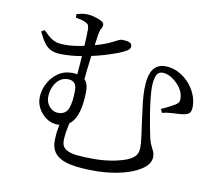

<svg xmlns="http://www.w3.org/2000/svg" viewBox="-86 -871 1173 1023"><g transform="rotate(10 500.0 -359.5)"><path d="M96.2 -644.7Q123.3 -617.2 142 -604.9Q160.7 -592.7 177.2 -589.6Q193.7 -586.5 215.5 -586.5Q242.2 -586.5 267.4 -589.8Q292.6 -593.1 315.5 -598.4Q338.4 -603.6 357.1 -608Q397 -618 423.4 -628.1Q449.8 -638.1 465.9 -646.7Q482.1 -655.3 492.8 -660.4Q503.5 -665.6 511.6 -665.6Q523.2 -665.6 535.7 -664Q548.2 -662.5 556.7 -657Q565.3 -651.6 565.3 -638.4Q565.3 -625 550.1 -615.5Q534.9 -606.1 506.6 -594.4Q494.6 -589.9 465.9 -580Q437.2 -570.1 396.3 -559.6Q355.5 -549.1 307.2 -541.4Q259 -533.7 207.7 -533.7Q173.3 -533.7 151 -543.8Q128.8 -553.8 112.4 -576.1Q96 -598.4 79.1 -634.5ZM248.4 -758.2Q264.3 -762.9 277.5 -765.1Q290.8 -767.2 304.9 -767.2Q320.3 -767.2 342.3 -761.5Q364.3 -755.7 381.3 -747.1Q398.3 -738.6 398.3 -727.9Q398.3 -712.9 392.4 -705.2Q386.4 -697.6 382.2 -676.1Q379.8 -661.2 375.5 -630.5Q371.2 -599.8 365.9 -560.8Q360.7 -521.8 356 -479.9Q351.3 -437.9 347.9 -399.6L306.9 -422Q309.4 -454.7 312.4 -493.4Q315.4 -532.1 317.9 -570.3Q320.3 -608.5 321.5 -639.3Q322.7 -670.1 322.7 -685.4Q322.7 -702.2 319 -710.2Q315.3 -718.2 302.2 -724.4Q292.4 -729.8 276.5 -733.5Q260.7 -737.1 248.6 -739.3ZM370.7 -360.3Q370.7 -324.7 365.4 -289.3Q360.2 -253.8 347.5 -224.7Q334.9 -195.6 311.6 -178.2Q288.2 -160.9 252 -160.9Q219.7 -160.9 192.5 -178.7Q165.3 -196.5 148.9 -225Q132.4 -253.5 132.4 -284.4Q132.4 -323.1 150.8 -360.3Q169.1 -397.5 202.4 -421.7Q235.6 -445.9 280.6 -445.9Q320.8 -445.9 345.8 -427.9Q370.7 -409.8 370.7 -360.3ZM242 -223Q284.9 -223 298.2 -259Q311.5 -295.1 311.5 -355.6Q311.5 -384.4 298.7 -396.6Q286 -408.8 264.7 -408.8Q235.4 -408.8 215.5 -391.2Q195.5 -373.7 186 -347.5Q176.5 -321.4 176.5 -296.5Q176.5 -266.8 196.6 -244.9Q216.6 -223 242 -223ZM319.7 -206.7Q309.3 -170 303.8 -137.5Q298.4 -104.9 298.4 -83.1Q298.4 -51.5 320.6 -36.6Q342.8 -21.7 382.4 -18Q422.1 -14.3 473.2 -14.3Q534.1 -14.3 586.3 -25.3Q638.4 -36.2 665.8 -50.8Q685.1 -61.1 695.9 -75.8Q706.8 -90.5 706.8 -121.8Q706.8 -141.2 701.8 -179Q696.9 -216.9 690.4 -262Q684 -307.2 679.1 -350.4Q674.1 -393.6 674.1 -423.4Q674.1 -499.2 696.7 -533.1Q719.4 -567 762.3 -567Q798.2 -567 830.8 -551.5Q863.4 -535.9 889 -509.1Q914.7 -482.3 929.4 -448.8Q944.1 -415.2 944.1 -379.6Q944.1 -363.1 939.5 -352.9Q934.8 -342.7 923.9 -337.7Q912.9 -332.7 894.4 -330.4Q883.3 -329.6 871.8 -328.8Q860.3 -328 847.4 -327.6Q834.5 -327.2 819.8 -325.2Q805.2 -323.2 788.3 -319L779.5 -338.9Q799.1 -347.3 822.1 -359.1Q845 -370.9 856 -378.3Q866.4 -385.9 869.4 -392.5Q872.4 -399.1 872.4 -409.1Q872.4 -440.6 853.3 -468Q834.1 -495.3 807.1 -512.9Q780.1 -530.5 754.6 -530.5Q730.1 -529.7 720.8 -505.8Q711.6 -482 711.6 -442.9Q711.6 -418.6 715.9 -380.2Q720.2 -341.9 726.8 -300.7Q733.5 -259.5 740.2 -224.8Q746.9 -190 750.8 -173.2Q757.7 -148.3 765 -134Q772.3 -119.6 777.6 -108.3Q782.9 -96.9 782.9 -78.8Q782.9 -50.2 757.9 -26.9Q732.8 -3.5 690.6 13.3Q648.3 30.2 595.2 38.9Q542.1 47.6 485.3 47.6Q412.5 47.6 359.9 37.6Q307.2 27.6 279.4 0.9Q251.5 -25.7 251.5 -74.9Q251.5 -110.7 257.6 -141.3Q263.7 -171.8 270.1 -205.9Z"/></g></svg>

Font: Noto Serif TC
Style: Regular
Weight: 200
Designer: Ryoko NISHIZUKA 西塚涼子 (kana & ideographs); Frank Grießhammer (Latin, Greek & Cyrillic); Wenlong ZHANG 张文龙 (bopomofo); San
Foundry: Adobe
Version: Version 2.001;hotconv 1.1.0;makeotfexe 2.6.0